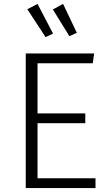

<svg xmlns="http://www.w3.org/2000/svg" viewBox="-20 -957 552 977"><path d="M171 -937 119 -910 212 -768 250 -786ZM301 -937 249 -909 333 -773 371 -790ZM459 -685H111V0H466V-50H171V-330H414V-380H171V-635H452Z"/></svg>

Font: FiraGO Light
Style: Regular
Weight: 300
Designer: bBox Type
Foundry: bBox Type GmbH
Version: Version 1.001;PS 001.001;hotconv 1.0.88;makeotf.lib2.5.64775